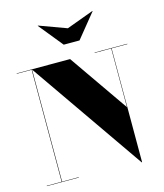

<svg xmlns="http://www.w3.org/2000/svg" viewBox="-144 -1118 1053 1234"><g transform="rotate(-15 383.0 -501.0)"><path d="M408 -945 588.5 -1011.5 590 -1010 460 -850H355L225 -1010L226.5 -1011.5ZM15 -2.5H114V-747.5H15V-750H370.5L643.5 -357V-747.5H533.5V-750H751V-747.5H646V10H643L117 -748V-2.5H228V0H15Z"/></g></svg>

Font: Bodoni* 72pt Fatface
Style: Regular
Weight: 900
Version: Version 2.3